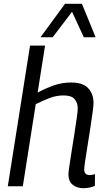

<svg xmlns="http://www.w3.org/2000/svg" viewBox="-20 -980 556 1010"><path d="M423 -89Q423 -59 452 -59Q465 -59 480 -64L479 -2Q465 4 449 7Q433 10 419 10Q384 10 362 -8.5Q340 -27 340 -61Q340 -73 345 -108Q350 -143 357.5 -188.5Q365 -234 372 -280Q379 -326 384 -361Q389 -396 389 -409Q389 -439 372.5 -458.5Q356 -478 314 -478Q277 -478 241.5 -464.5Q206 -451 168 -432L100 0H21L138 -740H217L178 -493Q223 -517 265 -531.5Q307 -546 355 -546Q416 -546 444 -516Q472 -486 472 -437Q472 -424 467 -388Q462 -352 455 -305.5Q448 -259 440.5 -213.5Q433 -168 428 -133.5Q423 -99 423 -89ZM193 -784 322 -960H411L483 -784H421L359 -918L257 -784Z"/></svg>

Font: Georama
Style: Italic
Weight: 400
Italic angle: -9°
Designer: Jean-Baptiste Levee
Foundry: Production Type
Version: Version 1.000